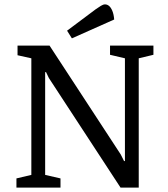

<svg xmlns="http://www.w3.org/2000/svg" viewBox="-20 -856 767 876"><path d="M55 0V-42L123 -58V-590L60 -604V-648H206L531 -151L546 -121H550V-590L482 -606V-648H680V-606L613 -590V0H530L203 -500L190 -527H186V-58L256 -42V0ZM308 -681 286 -716 417 -814Q430 -823 440.5 -829.5Q451 -836 459 -836Q469 -836 477.5 -829Q486 -822 492.5 -806.5Q499 -791 501 -767Z"/></svg>

Font: Faustina Light
Style: Regular
Weight: 400
Version: Version 1.200